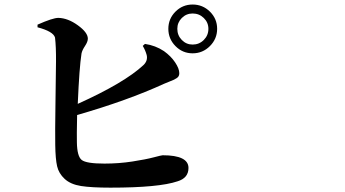

<svg xmlns="http://www.w3.org/2000/svg" viewBox="-20 -820 1540 857"><path d="M617.2 -615.2 627 -624Q673.8 -617.2 711.9 -591.8Q743.2 -569.3 761.7 -541.5Q780.3 -513.7 780.3 -493.2Q780.3 -485.4 777.3 -480Q774.4 -474.6 767.1 -470.2Q759.8 -465.8 753.4 -462.9Q747.1 -460 734.4 -455.1Q721.7 -450.2 712.9 -446.3Q548.8 -371.1 324.2 -306.6Q322.3 -210.9 323.2 -184.6Q324.2 -122.1 344.7 -106Q365.2 -89.8 446.3 -89.8Q510.7 -89.8 570.8 -99.1Q630.9 -108.4 666 -117.7Q701.2 -127 706.1 -127Q821.3 -127 821.3 -70.3Q821.3 -25.4 772.5 -10.7Q689.5 17.6 472.7 17.6Q388.7 17.6 341.8 10.3Q294.9 2.9 268.6 -21.5Q242.2 -45.9 234.9 -78.1Q227.5 -110.4 226.6 -172.9Q225.6 -227.5 227.5 -353.5Q229.5 -479.5 230 -545.4Q230.5 -611.3 225.6 -652.3Q217.8 -679.7 147.5 -698.2V-710Q215.8 -740.2 240.2 -740.2Q283.2 -739.3 327.6 -707Q372.1 -674.8 372.1 -647.5Q372.1 -633.8 359.4 -614.7Q346.7 -595.7 343.8 -581.1Q334 -518.6 327.1 -356.4Q535.2 -450.2 620.1 -529.3Q640.6 -548.8 634.8 -574.2Q628.9 -595.7 617.2 -615.2ZM839.8 -621.1Q869.1 -621.1 889.6 -641.6Q910.2 -662.1 910.2 -691.4Q910.2 -719.7 889.6 -739.7Q869.1 -759.8 839.8 -759.8Q811.5 -759.8 791.5 -739.7Q771.5 -719.7 771.5 -691.4Q771.5 -662.1 791.5 -641.6Q811.5 -621.1 839.8 -621.1ZM763.2 -768.1Q794.9 -799.8 839.8 -799.8Q884.8 -799.8 917 -768.1Q949.2 -736.3 949.2 -691.4Q949.2 -646.5 917 -614.3Q884.8 -582 839.8 -582Q794.9 -582 763.2 -614.3Q731.4 -646.5 731.4 -691.4Q731.4 -736.3 763.2 -768.1Z"/></svg>

Font: Bpmf Zihi Serif Bold
Style: Bold
Weight: 700
Foundry: But Ko
Version: Version 1.320